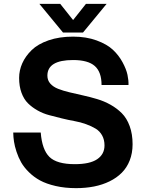

<svg xmlns="http://www.w3.org/2000/svg" viewBox="-20 -953 748 985"><path d="M405.8 -786.1H303.2L182.1 -933.1H289.1L355 -850.1L420.9 -933.1H526.9ZM189 -272.9Q195.8 -185.1 233.6 -147.9Q271.5 -110.8 363.8 -110.8Q440.9 -110.8 478.5 -136.2Q516.1 -161.6 516.1 -207Q516.1 -236.3 503.9 -258.3Q491.7 -280.3 470.7 -293Q449.7 -305.7 421.6 -315.9Q393.6 -326.2 362.1 -331.8Q330.6 -337.4 297.1 -345.7Q263.7 -354 232.2 -362.3Q200.7 -370.6 172.6 -386.5Q144.5 -402.3 123.5 -423.1Q102.5 -443.8 90.3 -477.1Q78.1 -510.3 78.1 -553.2Q78.1 -591.8 94.2 -628.2Q110.4 -664.6 142.3 -695.8Q174.3 -727.1 229.2 -746.1Q284.2 -765.1 355 -765.1Q422.4 -765.1 475.6 -745.6Q528.8 -726.1 559.1 -697.8Q589.4 -669.4 608.6 -633.8Q627.9 -598.1 634 -569.3Q640.1 -540.5 639.2 -517.1H501Q501 -583.5 466.3 -614.3Q431.6 -645 355 -645Q223.1 -645 223.1 -564.9Q223.1 -541 238 -524.2Q252.9 -507.3 278.3 -497.3Q303.7 -487.3 336.4 -479.5Q369.1 -471.7 405.5 -463.6Q441.9 -455.6 478 -444.8Q514.2 -434.1 546.9 -415.8Q579.6 -397.5 605 -372.1Q630.4 -346.7 645.3 -305.9Q660.2 -265.1 660.2 -212.9Q660.2 -167.5 645.5 -130.1Q630.9 -92.8 604.7 -66.7Q578.6 -40.5 542.2 -22.7Q505.9 -4.9 462.6 3.7Q419.4 12.2 370.1 12.2Q313 12.2 265.4 1.2Q217.8 -9.8 185.5 -27.3Q153.3 -44.9 128.2 -69.8Q103 -94.7 88.6 -120.1Q74.2 -145.5 64.7 -174.6Q55.2 -203.6 51.8 -226.6Q48.3 -249.5 47.9 -272.9Z"/></svg>

Font: Standard
Style: Bold
Weight: 400
Designer: Bryce Wilner
Version: Version 2.000;PS 2.0;hotconv 16.6.51;makeotf.lib2.5.65220 DE